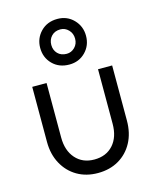

<svg xmlns="http://www.w3.org/2000/svg" viewBox="-114 -831 744 919"><g transform="rotate(-15 257.5 -371.5)"><path d="M257 10Q199 10 154.5 -16Q110 -42 84.5 -89Q59 -136 59 -197V-470H130V-200Q130 -135 164.5 -96Q199 -57 257 -57Q316 -57 350.5 -95.5Q385 -134 385 -200V-470H455V-197Q455 -135 430 -88.5Q405 -42 360.5 -16Q316 10 257 10ZM259 -527Q208 -527 176 -559.5Q144 -592 144 -640Q144 -687 176 -720Q208 -753 259 -753Q307 -753 339 -720Q371 -687 371 -640Q371 -592 339 -559.5Q307 -527 259 -527ZM260 -580Q283 -580 300 -597Q317 -614 317 -640Q317 -666 300 -683.5Q283 -701 260 -701Q232 -701 215.5 -683.5Q199 -666 199 -640Q199 -614 215.5 -597Q232 -580 260 -580Z"/></g></svg>

Font: Outfit Light
Style: Regular
Weight: 300
Designer: Rodrigo Fuenzalida
Foundry: fragTYPE
Version: Version 1.100; ttfautohint (v1.8.4.7-5d5b)